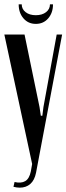

<svg xmlns="http://www.w3.org/2000/svg" viewBox="-22 -858 306 884"><path d="M160 -365 166 -325H173L178 -365L239 -699H264L144 -63Q137 -28 117.5 -11Q98 6 69 6Q62 6 55 5Q48 4 40 2L45 -20Q75 -13 94 -24Q113 -35 120 -69L126 -103L-2 -699H91ZM208 -838H222Q222 -799 200 -773.5Q178 -748 143 -748Q108 -748 86 -773.5Q64 -799 64 -838H78Q78 -816 96 -802Q114 -788 143 -788Q172 -788 190 -802Q208 -816 208 -838Z"/></svg>

Font: Moniqa SemBd Heading
Style: Regular
Weight: 600
Designer: Rajesh Rajput
Foundry: Rajesh Rajput
Version: Version 1.000